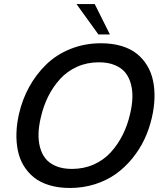

<svg xmlns="http://www.w3.org/2000/svg" viewBox="-20 -911 790 940"><path d="M461.9 -742.2 354.5 -891.1H443.8L518.1 -742.2ZM321.8 9.3Q266.6 9.3 221.9 -4.2Q177.2 -17.6 146.7 -42Q116.2 -66.4 95.9 -99.9Q75.7 -133.3 67.4 -174.1Q59.1 -214.8 60.5 -260.3Q62 -305.7 73.2 -354.5Q89.4 -424.3 123 -485.6Q156.7 -546.9 206.3 -595.2Q255.9 -643.6 325.2 -671.4Q394.5 -699.2 474.6 -699.2Q529.8 -699.2 574.7 -685.8Q619.6 -672.4 649.9 -647.9Q680.2 -623.5 700.4 -590.1Q720.7 -556.6 729.2 -515.9Q737.8 -475.1 736.3 -429.7Q734.9 -384.3 723.6 -335.4Q710.9 -279.8 687.3 -229.5Q663.6 -179.2 627.7 -135.3Q591.8 -91.3 547.1 -59.3Q502.4 -27.3 444.6 -9Q386.7 9.3 321.8 9.3ZM332 -84Q390.1 -84 439 -105.7Q487.8 -127.4 522.5 -165.5Q557.1 -203.6 580.8 -251Q604.5 -298.3 617.2 -354.5Q627 -395.5 628.2 -431.9Q629.4 -468.3 620.6 -500.7Q611.8 -533.2 593 -556.2Q574.2 -579.1 541.5 -592.5Q508.8 -606 463.9 -606Q406.2 -606 357.7 -584.2Q309.1 -562.5 274.4 -524.4Q239.7 -486.3 216.1 -439Q192.4 -391.6 179.7 -335.4Q169.9 -294.4 168.7 -258.1Q167.5 -221.7 176 -189.5Q184.6 -157.2 203.4 -134Q222.2 -110.8 254.9 -97.4Q287.6 -84 332 -84Z"/></svg>

Font: HK Grotesk SmBold Legacy Italic
Style: Regular
Weight: 600
Italic angle: -13°
Designer: Alfredo Marco Pradil
Foundry: Hanken Design Co.
Version: Version 2.022;PS 002.022;hotconv 1.0.88;makeotf.lib2.5.64775